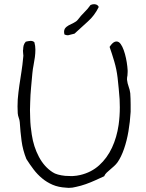

<svg xmlns="http://www.w3.org/2000/svg" viewBox="-20 -869 712 935"><path d="M614.3 -415Q616.2 -388.7 616.2 -360.4V-324.2Q613.3 -275.4 605.5 -229.5Q597.7 -183.6 584 -144Q570.3 -104.5 552.7 -79.1Q544.9 -68.4 535.6 -60.1Q526.4 -51.8 517.1 -43.9Q507.8 -36.1 499.5 -28.3Q491.2 -20.5 487.3 -10.7Q465.8 -1 443.4 9.3Q420.9 19.5 397.5 27.8Q374 36.1 350.6 41Q333 45.9 314.5 45.9Q308.6 45.9 301.8 44.9Q264.6 43 236.3 30.8Q208 18.6 185.1 -0.5Q162.1 -19.5 143.6 -43.9Q125 -68.4 108.4 -94.7Q90.8 -138.7 85 -183.1Q79.1 -227.5 76.2 -274.4Q75.2 -285.2 71.3 -295.4Q67.4 -305.7 66.4 -317.4Q65.4 -334 65.4 -350.6Q65.4 -368.2 66.4 -384.8Q69.3 -418.9 74.2 -452.6Q79.1 -486.3 84.5 -520Q89.8 -553.7 92.8 -587.9Q93.8 -592.8 93.8 -597.7Q93.8 -603.5 92.8 -608.4Q91.8 -615.2 91.8 -622.1Q91.8 -626 92.8 -628.9Q92.8 -638.7 95.2 -647.9Q97.7 -657.2 105.5 -666Q116.2 -668.9 128.9 -669.9H129.9Q140.6 -669.9 147.5 -663.1Q152.3 -645.5 152.3 -627.9Q152.3 -609.4 149.9 -590.8Q147.5 -572.3 143.6 -552.7Q139.6 -533.2 137.7 -512.7Q134.8 -478.5 131.3 -442.9Q127.9 -407.2 127 -370.1Q126 -351.6 126 -333Q126 -313.5 127 -293.9Q127.9 -254.9 134.8 -212.9Q143.6 -154.3 169.4 -105.5Q195.3 -56.6 236.3 -30.3Q246.1 -23.4 262.2 -19Q278.3 -14.6 296.9 -12.7Q309.6 -11.7 322.3 -11.7H335Q353.5 -12.7 370.1 -16.6Q424.8 -29.3 463.4 -64.5Q502 -99.6 525.4 -149.9Q548.8 -200.2 557.6 -260.7Q563.5 -302.7 563.5 -346.7Q563.5 -366.2 562.5 -385.7Q560.5 -411.1 558.1 -438Q555.7 -464.8 552.7 -490.2Q547.9 -531.2 536.6 -569.3Q525.4 -607.4 513.7 -640.6Q526.4 -660.2 538.1 -665Q543 -667 547.9 -667Q553.7 -667 559.6 -663.1Q568.4 -656.2 575.7 -641.1Q583 -626 588.4 -606.4Q593.8 -586.9 597.2 -565.9Q600.6 -544.9 601.6 -526.4V-518.6Q601.6 -509.8 600.6 -501Q598.6 -492.2 598.6 -485.4V-480.5Q600.6 -462.9 606.4 -447.3Q612.3 -431.6 614.3 -415ZM460.9 -835Q440.4 -793 407.7 -764.2Q375 -735.4 342.8 -705.1Q332 -702.1 319.3 -699.2Q314.5 -697.3 309.6 -697.3Q301.8 -697.3 293.9 -701.2Q292 -708 292 -714.8Q292 -722.7 295.9 -729.5Q302.7 -739.3 314.5 -745.6Q326.2 -752 338.9 -757.8Q351.6 -763.7 359.4 -773.4Q374 -793 390.6 -809.1Q407.2 -825.2 420.9 -844.7Q429.7 -848.6 438.5 -848.6Q441.4 -848.6 445.3 -847.7Q456.1 -845.7 460.9 -835Z"/></svg>

Font: Crafty Girls
Style: Regular
Weight: 400
Designer: Crystal Kluge
Foundry: Font Diner, Inc DBA Tart Workshop
Version: Version 1.000